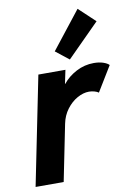

<svg xmlns="http://www.w3.org/2000/svg" viewBox="-89 -855 632 911"><g transform="rotate(-10 227.0 -399.0)"><path d="M112.8 -522.9H243.2L229.5 -457.5H231Q256.3 -489.3 296.1 -510.3Q335.9 -531.2 380.9 -531.2Q406.2 -531.2 425.8 -524.7Q445.3 -518.1 454.1 -508.8L380.9 -388.7Q374 -394 361.1 -397.7Q348.1 -401.4 335 -401.4Q307.6 -401.4 278.6 -385.3Q249.5 -369.1 227.3 -339.6Q205.1 -310.1 197.3 -271.5L142.6 0H7.3ZM208.5 -617.7 350.1 -797.9 428.7 -724.1 272.5 -567.4Z"/></g></svg>

Font: Reddit Sans Fudge
Style: Bold
Weight: 700
Italic angle: -11.25°
Designer: Stephen Hutchings
Version: Version 1.013